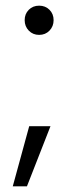

<svg xmlns="http://www.w3.org/2000/svg" viewBox="-20 -534 254 677"><path d="M118 -411Q96 -411 81.5 -426Q67 -441 67 -463Q67 -485 81.5 -499.5Q96 -514 118 -514Q140 -514 154.5 -499.5Q169 -485 169 -463Q169 -441 154.5 -426Q140 -411 118 -411ZM25 123 83 -89H158L75 123Z"/></svg>

Font: DM Sans 16pt Light
Style: Regular
Weight: 300
Version: Version 4.004;gftools[0.9.30]